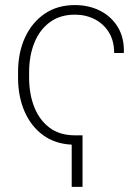

<svg xmlns="http://www.w3.org/2000/svg" viewBox="-20 -558 549 753"><path d="M261.2 174.8V9.3Q196.3 6.3 149.2 -27.8Q102.1 -62 76.4 -120.6Q50.8 -179.2 50.8 -253.9V-274.4Q50.8 -351.6 78.1 -410.9Q105.5 -470.2 155.3 -504.2Q205.1 -538.1 273.4 -538.1Q329.1 -538.1 373 -515.6Q417 -493.2 442.1 -451.7Q467.3 -410.2 465.8 -353L464.8 -350.1H427.7Q427.7 -397.5 407.2 -430.9Q386.7 -464.4 351.8 -482.4Q316.9 -500.5 273.4 -500.5Q215.8 -500.5 175.5 -470.9Q135.3 -441.4 114.7 -390.1Q94.2 -338.9 94.2 -274.4V-253.9Q94.2 -189 114.5 -137.9Q134.8 -86.9 174.1 -57.4Q213.4 -27.8 271.5 -27.3H303.7V174.8Z"/></svg>

Font: Roboto Slab ExtraLight
Style: Regular
Weight: 250
Designer: Google
Version: Version 2.000; ttfautohint (v1.8.1.43-b0c9)